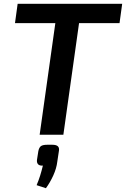

<svg xmlns="http://www.w3.org/2000/svg" viewBox="-20 -710 664 1012"><path d="M411 -690 314 0H189L286 -690ZM624 -690 610 -588H59L73 -690ZM256 53Q277 53 285.5 61.5Q294 70 290 89L282 142Q278 177 261 214.5Q244 252 222 282L173 266Q184 240 191.5 216Q199 192 206 163Q188 164 180.5 155.5Q173 147 175 132L182 87Q186 67 196 60Q206 53 229 53Z"/></svg>

Font: Exo 2 SemiBold
Style: Italic
Weight: 600
Italic angle: -8°
Designer: Natanael Gama
Foundry: Natanael Gama
Version: Version 2.010